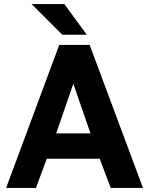

<svg xmlns="http://www.w3.org/2000/svg" viewBox="-20 -920 729 940"><path d="M10 0 270 -700H419L680 0H522L468 -143H209L156 0ZM255 -267H423L339 -510ZM285 -750 135 -900H295L405 -750Z"/></svg>

Font: Golos Text SemiBold
Style: Regular
Weight: 600
Designer: A.Korolkova, Vitaly Kuzmin
Foundry: ParaType Ltd
Version: Version 2.004